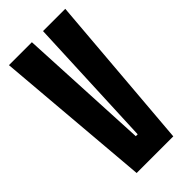

<svg xmlns="http://www.w3.org/2000/svg" viewBox="-220 -740 793 793"><g transform="rotate(-45 176.5 -344.0)"><path d="M70 0 12 -688H146L175 -110H186L211 -688H341L284 0Z"/></g></svg>

Font: Saira UltraCondensed Black
Style: Regular
Weight: 900
Width: 1
Designer: Hector Gatti with collaboration of the Omnibus-Type team
Foundry: Omnibus-Type
Version: Version 1.101